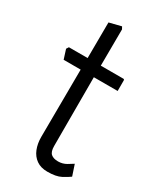

<svg xmlns="http://www.w3.org/2000/svg" viewBox="-173 -720 650 782"><g transform="rotate(30 151.5 -328.5)"><path d="M191 4Q160 4 139.5 -10.5Q119 -25 109 -50Q99 -75 99 -106L101 -424H21L7 -468L14 -479H102L103 -647L159 -661L165 -650L164 -479H270Q275 -479 275 -473V-424H163V-101Q163 -74 174.5 -64Q186 -54 208 -54Q229 -54 247 -64.5Q265 -75 272 -80L289 -29Q277 -20 254.5 -8Q232 4 191 4Z"/></g></svg>

Font: Kreon Light
Style: Regular
Weight: 300
Designer: Julia Petretta
Foundry: Julia Petretta and Eli Heuer
Version: Version 2.002